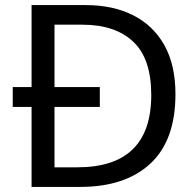

<svg xmlns="http://www.w3.org/2000/svg" viewBox="-20 -734 770 754"><path d="M317 -714Q424 -714 503 -674Q582 -634 625.5 -556.5Q669 -479 669 -364Q669 -183 570.5 -91.5Q472 0 295 0H104V-314H30V-392H104V-714ZM304 -637H194V-392H372V-314H194V-77H284Q574 -77 574 -361Q574 -504 503 -570.5Q432 -637 304 -637Z"/></svg>

Font: Noto Sans Grantha
Style: Regular
Weight: 400
Designer: Monotype Design Team
Foundry: Monotype Imaging Inc.
Version: Version 2.003; ttfautohint (v1.8.4.7-5d5b)